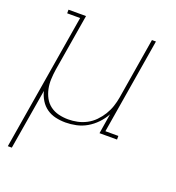

<svg xmlns="http://www.w3.org/2000/svg" viewBox="-133 -626 866 947"><g transform="rotate(20 300.0 -152.5)"><path d="M14 215 133 -501H65V-520H157L107 -220Q103 -194 102 -168.5Q101 -143 106 -119Q111 -95 122.5 -73.5Q134 -52 153.5 -37.5Q173 -23 197.5 -17Q222 -11 248 -11Q272 -11 296 -16Q320 -21 343 -33Q366 -45 384.5 -64Q403 -83 416.5 -105Q430 -127 438 -151Q446 -175 450 -199L503 -520H524L441 -19H509V0H417L434 -105Q420 -79 398.5 -56.5Q377 -34 351 -19Q325 -4 296.5 2Q268 8 241 8Q213 8 187.5 2Q162 -4 141.5 -18.5Q121 -33 107.5 -55Q94 -77 88 -102L35 215Z"/></g></svg>

Font: Iosevka Etoile Thin
Style: Italic
Weight: 100
Italic angle: -9°
Designer: Belleve Invis
Foundry: Belleve Invis
Version: Version 22.1.2; ttfautohint (v1.8.4)